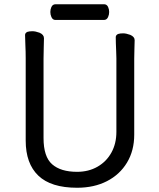

<svg xmlns="http://www.w3.org/2000/svg" viewBox="-20 -866 750 904"><path d="M469 -772H241Q228 -772 222 -786Q217 -797 217 -809.5Q217 -822 222 -833Q228 -846 242 -846H470Q483 -846 489 -833Q494 -822 494 -809.5Q494 -797 489 -786Q483 -772 469 -772ZM528 -245V-591Q528 -605 527 -625Q525 -667 525 -691Q525 -701 536 -706Q545 -709 559.5 -709Q574 -709 593 -702Q614 -693 614 -677Q614 -665 613 -640Q612 -615 612 -590V-232Q612 -157 578 -100.5Q544 -44 483.5 -13Q423 18 343 18Q220 18 160.5 -39Q101 -96 101 -204V-592Q101 -623 99.5 -653.5Q98 -684 98 -701Q98 -711 109 -716Q118 -719 132.5 -719Q147 -719 166 -712Q187 -703 187 -686Q187 -674 186 -645Q185 -616 185 -590V-216Q185 -128 225.5 -92.5Q266 -57 343 -57Q397 -57 439 -81Q481 -105 504.5 -147.5Q528 -190 528 -245Z"/></svg>

Font: Moon Stars Kai
Style: Bold
Weight: 700
Designer: GuiWonder
Version: Version 1.101